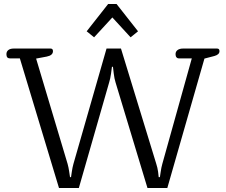

<svg xmlns="http://www.w3.org/2000/svg" viewBox="-20 -937 1126 957"><path d="M412 -781 519 -917H561L668 -781L631 -751L540 -850L449 -751ZM79 -646H29Q12 -646 12 -667Q12 -680 21.5 -687.5Q31 -695 48 -695H232Q244 -695 244 -682Q244 -661 213 -655L160 -645L317 -120Q322 -102 325 -81Q328 -60 329 -54H334Q335 -60 338 -81Q341 -102 346 -120L511 -695H583L759 -120Q765 -102 768 -81Q771 -60 771 -54H777Q778 -60 781 -81Q784 -102 789 -120L936 -646H872Q864 -646 859.5 -651.5Q855 -657 855 -667Q855 -680 865 -687.5Q875 -695 892 -695H1062Q1074 -695 1074 -682Q1074 -665 1049 -658L999 -645L814 0H715L556 -526Q550 -545 547 -570.5Q544 -596 543 -604H538Q537 -596 533.5 -570.5Q530 -545 524 -526L373 0H274Z"/></svg>

Font: Maitree
Style: Regular
Weight: 400
Designer: CadsonDemak Team
Foundry: CadsonDemak
Version: Version 1.000